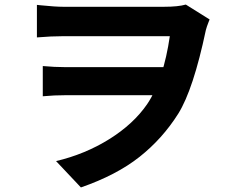

<svg xmlns="http://www.w3.org/2000/svg" viewBox="-20 -767 1040 850"><path d="M160.2 -743.6Q225.2 -737 259 -737H706.8Q768.4 -737 802.6 -746.8L908 -680.8Q906 -675.2 903.6 -670Q895 -648.2 891.4 -634.2Q835.8 -370.6 769.2 -263.8Q699.4 -153 597.7 -72.5Q496 8 338.2 62.8L228.2 -53.8Q356.6 -84.2 463.7 -151Q570.8 -217.8 631.4 -305.8Q668.8 -361.6 693.5 -437.2Q718.2 -512.8 731.8 -606.8H260Q207.6 -606.8 143.4 -601.4V-745.4ZM273.2 -345.6Q219.8 -345.6 169.4 -340.8V-474.6Q221.8 -469.8 268.2 -469.8H746.4L739.4 -345.6Z"/></svg>

Font: 寒蝉端黑体 Light
Style: Regular
Weight: 300
Designer: ChillDuanSans {Warren2060}; 
Source Han Sans {Ryoko NISHIZUKA 西塚涼子 (kana, bopomofo & ideographs); Paul D. Hunt (Latin, G
Foundry: ChillType&Adobe
Version: Version 1.300;Glyphs 3.3 (3306)